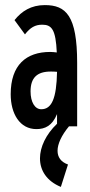

<svg xmlns="http://www.w3.org/2000/svg" viewBox="-20 -496 353 754"><path d="M123 11C157 11 185 -2 204 -48V-10C160 32 137 82 137 126C137 173 163 215 219 238L247 150C219 140 206 121 206 96C206 70 221 36 251 0H283V-249C283 -435 239 -476 156 -476C102 -476 65 -452 37 -417L78 -361C99 -388 118 -399 146 -399C183 -399 199 -380 203 -290C194 -291 185 -292 177 -292C83 -292 22 -241 22 -126C22 -49 58 11 123 11ZM100 -137C100 -191 126 -215 179 -215C187 -215 195 -215 204 -214C202 -109 183 -67 142 -67C117 -67 100 -95 100 -137Z"/></svg>

Font: Inconsolata ExtraCondensed
Style: Bold
Weight: 700
Width: 2
Monospace: yes
Designer: Raph Levien, Cyreal, Brenton Simpson
Foundry: Raph Levien, Cyreal, Google
Version: Version 3.100